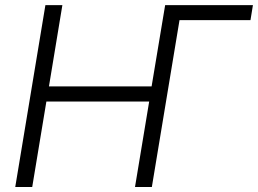

<svg xmlns="http://www.w3.org/2000/svg" viewBox="-20 -748 1032 768"><path d="M991.7 -727.5 981.9 -667.5H674.3L642.1 -727.5ZM41 0 161.6 -727.5H229.5L175.8 -402.3H586.4L640.6 -727.5H708L587.4 0H520L576.7 -341.8H165.5L108.9 0Z"/></svg>

Font: Inter 24pt Light
Style: Italic
Weight: 300
Italic angle: -9.3988°
Designer: Rasmus Andersson
Foundry: rsms
Version: Version 4.001;git-66647c0bb